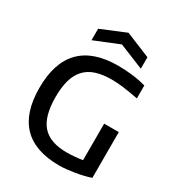

<svg xmlns="http://www.w3.org/2000/svg" viewBox="-225 -1112 1162 1261"><g transform="rotate(30 355.5 -481.5)"><path d="M418 10Q234 10 142 -84.5Q50 -179 50 -368Q50 -559 144.5 -655.5Q239 -752 428 -752Q479 -752 534 -745.5Q589 -739 639 -725V-627Q571 -640 524.5 -646Q478 -652 436 -652Q366 -652 316 -635.5Q266 -619 234 -584Q202 -549 187 -495.5Q172 -442 172 -369Q172 -223 230.5 -156Q289 -89 418 -89Q441 -89 473.5 -91.5Q506 -94 536 -99V-376H647V-29Q621 -20 591 -13Q561 -6 530 -1Q499 4 470 7Q441 10 418 10ZM190 -896 376 -973 564 -896V-809L377 -885L190 -809Z"/></g></svg>

Font: Encode Sans Wide
Style: Medium
Weight: 500
Designer: Pablo Impallari, Andres Torresi
Foundry: Pablo Impallari, Andres Torresi
Version: Version 1.000; ttfautohint (v1.00) -l 8 -r 50 -G 200 -x 14 -